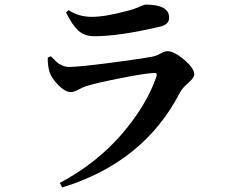

<svg xmlns="http://www.w3.org/2000/svg" viewBox="-20 -779 1040 842"><path d="M197.3 -462.9Q188.5 -493.2 189.5 -526.4L203.1 -532.2Q220.7 -514.6 229 -506.8Q237.3 -499 252 -492.2Q266.6 -485.4 283.2 -485.4Q323.2 -485.4 455.6 -502.4Q587.9 -519.5 646.5 -530.3Q664.1 -533.2 683.6 -543.9Q703.1 -554.7 713.9 -554.7Q743.2 -554.7 787.6 -517.1Q832 -479.5 832 -452.1Q832 -438.5 804.7 -414.6Q777.3 -390.6 768.6 -372.1Q610.4 -66.4 252.9 43L242.2 23.4Q404.3 -63.5 513.7 -190.4Q623 -317.4 666 -443.4Q668.9 -453.1 666 -456.5Q663.1 -460 655.3 -459Q620.1 -458 512.7 -437Q405.3 -416 358.4 -401.4Q345.7 -397.5 324.2 -386.2Q302.7 -375 292 -375Q265.6 -375 235.4 -406.2Q205.1 -437.5 197.3 -462.9ZM721.7 -701.2Q721.7 -670.9 681.6 -662.1Q503.9 -620.1 392.6 -620.1Q350.6 -620.1 323.7 -644.5Q296.9 -668.9 269.5 -724.6L281.2 -734.4Q325.2 -705.1 382.8 -705.1Q443.4 -705.1 545.9 -733.4Q565.4 -738.3 581.5 -745.1Q597.7 -752 606 -755.4Q614.3 -758.8 619.1 -758.8Q721.7 -758.8 721.7 -701.2Z"/></svg>

Font: GenRyuMin TW TTF Bold
Style: Regular
Weight: 700
Version: Version 1.300